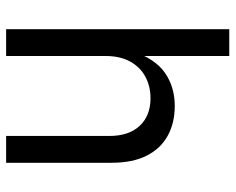

<svg xmlns="http://www.w3.org/2000/svg" viewBox="-91 -677 768 626"><g transform="rotate(90 293.0 -364.0)"><path d="M162.6 -324.2V0H75.2V-727.5H162.6V-411.1H146.5Q171.4 -485.8 217.5 -517.8Q263.7 -549.8 325.2 -549.8Q380.4 -549.8 422.1 -527.1Q463.9 -504.4 487.3 -458.7Q510.7 -413.1 510.7 -343.8V0H423.3V-336.4Q423.3 -399.9 390.4 -435.3Q357.4 -470.7 300.3 -470.7Q261.2 -470.7 230 -453.9Q198.7 -437 180.7 -404.3Q162.6 -371.6 162.6 -324.2Z"/></g></svg>

Font: Inter 16pt
Style: Regular
Weight: 400
Version: Version 4.001;git-66647c0bb